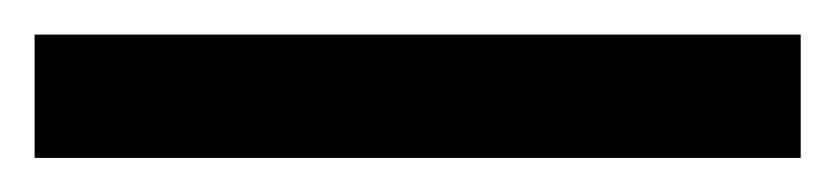

<svg xmlns="http://www.w3.org/2000/svg" viewBox="-22 64 483 111"><path d="M440.9 155.3H-2V84H440.9Z"/></svg>

Font: Open Sans SemiCondensed SemiBold
Style: Regular
Weight: 600
Width: 4
Designer: Monotype Design Team
Foundry: Monotype Imaging Inc.
Version: Version 3.000